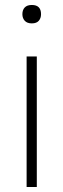

<svg xmlns="http://www.w3.org/2000/svg" viewBox="-20 -752 255 772"><path d="M108 -658Q89 -658 79.5 -668.5Q70 -679 70 -695Q70 -712 79.5 -722Q89 -732 108 -732Q145 -732 145 -695Q145 -679 136 -668.5Q127 -658 108 -658ZM87 0V-525H128V0Z"/></svg>

Font: Readex Pro Light
Style: Regular
Weight: 300
Designer: Bonnie Shaver-Troup, Thomas Jockin
Foundry: Lexend
Version: Version 1.200; ttfautohint (v1.8.3)